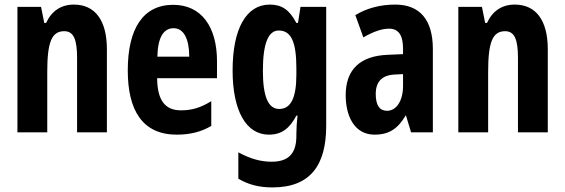

<svg xmlns="http://www.w3.org/2000/svg" viewBox="-20 -577 2463 837"><path d="M302 -557C246 -557 205 -529 181 -477H173L159 -547H56V0H186V-263C186 -393 205 -441 260 -441C303 -441 316 -401 316 -324V0H446V-362C446 -489 394 -557 302 -557Z M735 -556C605 -556 537 -454 537 -270C537 -97 600 10 751 10C808 10 857 -2 901 -28V-136C854 -107 816 -96 769 -96C699 -96 666 -140 665 -236H926V-310C926 -460 858 -556 735 -556ZM737 -454C781 -454 805 -407 805 -330H666C668 -418 695 -454 737 -454Z M1156 -557C1054 -557 994 -453 994 -270C994 -94 1053 10 1152 10C1207 10 1242 -16 1272 -73H1277C1274 -48 1272 -15 1272 7V16C1272 98 1232 128 1164 128C1118 128 1072 116 1019 87V202C1063 228 1109 240 1168 240C1332 240 1402 144 1402 -28V-547H1290L1279 -477H1272C1241 -536 1207 -557 1156 -557ZM1195 -444C1249 -444 1272 -395 1272 -279V-252C1272 -150 1248 -102 1197 -102C1150 -102 1126 -155 1126 -268C1126 -386 1149 -444 1195 -444Z M1703 -557C1637 -557 1578 -541 1529 -511L1564 -414C1609 -440 1645 -452 1676 -452C1718 -452 1737 -423 1737 -364V-341L1669 -338C1551 -333 1487 -275 1487 -162C1487 -74 1523 10 1613 10C1677 10 1715 -17 1748 -73H1750L1772 0H1867V-363C1867 -491 1810 -557 1703 -557ZM1700 -252 1737 -254V-203C1737 -137 1708 -94 1667 -94C1635 -94 1618 -118 1618 -167C1618 -221 1645 -249 1700 -252Z M2224 -557C2168 -557 2127 -529 2103 -477H2095L2081 -547H1978V0H2108V-263C2108 -393 2127 -441 2182 -441C2225 -441 2238 -401 2238 -324V0H2368V-362C2368 -489 2316 -557 2224 -557Z"/></svg>

Font: Noto Sans Devanagari ExtraCondensed
Style: Bold
Weight: 700
Width: 2
Designer: Jelle Bosma - Monotype Design Team
Foundry: Monotype Imaging Inc.
Version: Version 2.004